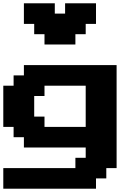

<svg xmlns="http://www.w3.org/2000/svg" viewBox="-20 -1020 852 1165"><path d="M0 125H562.5V62.5H625V0H687.5V-625H125V-562.5H62.5V-500H0V-250H62.5V-187.5H125V-125H500V-62.5H437.5V0H0ZM500 -250H250V-312.5H187.5V-437.5H250V-500H500ZM250 -750H437.5V-812.5H500V-875H562.5V-1000H375V-937.5H312.5V-1000H125V-875H187.5V-812.5H250Z"/></svg>

Font: Faithful 32x
Style: Semibold
Weight: 400
Foundry: Faithful Resource Pack
Version: Version 1.0; January 27, 2023